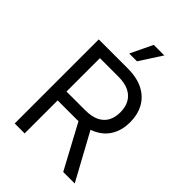

<svg xmlns="http://www.w3.org/2000/svg" viewBox="-268 -1058 1175 1175"><g transform="rotate(45 319.5 -471.0)"><path d="M86.9 0V-727.5H336.9Q418.5 -727.5 472.7 -699.2Q526.9 -670.9 554.2 -620.6Q581.5 -570.3 581.5 -504.9Q581.5 -439.9 554 -390.4Q526.4 -340.8 471.9 -313.2Q417.5 -285.6 335.9 -285.6H134.8V-362.3H333.5Q389.6 -362.3 425.5 -379.6Q461.4 -397 478.8 -429.2Q496.1 -461.4 496.1 -504.9Q496.1 -549.8 478.5 -582.5Q460.9 -615.2 425 -633.3Q389.2 -651.4 333 -651.4H172.9V0ZM506.8 0 330.6 -327.6H427.7L606.4 0ZM279.8 -798.3 348.6 -941.9H439.9L347.2 -798.3Z"/></g></svg>

Font: V-Inter
Style: Regular-375
Weight: 375
Designer: Rasmus Andersson
Foundry: rsms
Version: Version 4.000;git-4146feb